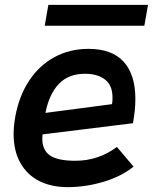

<svg xmlns="http://www.w3.org/2000/svg" viewBox="-20 -760 640 790"><path d="M36 -209Q36 -241 43 -280.5Q58.5 -365.5 100 -428.2Q141.5 -491 204.2 -525Q267 -559 344 -559Q440.5 -559 488.8 -506Q537 -453 537 -352.5Q537 -308.5 527 -253L155 -207Q154 -195 154 -189.5Q154 -142 186 -120.2Q218 -98.5 289.5 -98.5Q385.5 -98.5 461 -155.5L529.5 -74.5Q478.5 -33.5 405.2 -11.8Q332 10 258 10Q191.5 10 141.5 -15.2Q91.5 -40.5 63.8 -89.8Q36 -139 36 -209ZM443 -358Q443 -409 412 -432.8Q381 -456.5 329.5 -456.5Q262 -456.5 222 -414.5Q182 -372.5 167 -295.5L441 -331.5Q443 -344 443 -358ZM179 -740H589L574 -654H164Z"/></svg>

Font: JuliaMono BoldItalic
Style: Regular
Weight: 700
Italic angle: -9°
Monospace: yes
Designer: cormullion
Foundry: corm
Version: Version 0.049; ttfautohint (v1.8.4)